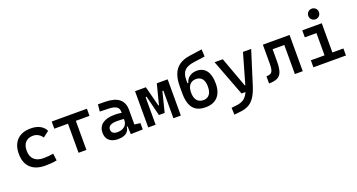

<svg xmlns="http://www.w3.org/2000/svg" viewBox="-52 -1546 4792 2577"><g transform="rotate(-20 2344.0 -257.0)"><path d="M346.2 9.8Q210.9 9.8 137.5 -59.8Q64 -129.4 64 -259.8Q64 -386.7 132.8 -457Q201.7 -527.3 329.1 -527.3Q406.2 -527.3 461.2 -498.3Q516.1 -469.2 539.1 -416.5L455.1 -351.6Q433.1 -386.2 399.2 -405.5Q365.2 -424.8 325.2 -424.8Q255.4 -424.8 216.6 -383.1Q177.7 -341.3 177.7 -264.6Q177.7 -181.2 224.4 -137Q271 -92.8 357.9 -92.8Q393.6 -92.8 429.4 -96.2Q465.3 -99.6 499 -105.5L511.2 -4.9Q471.2 3.9 428.7 6.8Q386.2 9.8 346.2 9.8Z M822.8 0V-517.6H935.1V0ZM627.4 -415.5V-517.6H1130.4V-415.5Z M1567.9 4.9 1559.6 -148.4 1549.8 -198.7V-322.8Q1549.8 -371.6 1513.7 -394.3Q1477.5 -417 1406.2 -418.9L1279.8 -422.4L1289.6 -522.5L1396.5 -521Q1528.3 -519 1592.5 -465.6Q1656.7 -412.1 1656.7 -309.6V-101.1L1739.7 -90.3V0ZM1387.7 9.8Q1306.2 9.8 1261.2 -29.8Q1216.3 -69.3 1216.3 -141.6Q1216.3 -225.1 1277.1 -269.8Q1337.9 -314.5 1449.7 -314.5Q1494.6 -314.5 1529.5 -309.1Q1564.5 -303.7 1593.8 -293.5L1572.3 -213.4Q1540 -220.7 1510.5 -221.9Q1481 -223.1 1450.2 -223.1Q1324.7 -223.1 1324.7 -147.9Q1324.7 -116.2 1346.7 -98.9Q1368.7 -81.5 1408.7 -81.5Q1455.6 -81.5 1487.1 -98.1Q1518.6 -114.7 1534.2 -140.4Q1549.8 -166 1549.8 -192.9V-242.2L1576.2 -109.4H1535.2L1551.8 -125Q1551.8 -80.1 1531.5 -50Q1511.2 -20 1474.6 -5.1Q1438 9.8 1387.7 9.8Z M2036.6 -107.4 2048.8 -229.5H2054.7L2128.9 -517.6H2193.4V-394.5H2163.6L2091.8 -107.4ZM1817.9 0V-517.6H1923.8V0ZM2009.8 -107.4 1938 -394.5H1908.2V-517.6H1972.7L2046.9 -229.5H2050.8L2059.6 -107.4ZM2177.7 0V-517.6H2283.7V0Z M2637.7 9.8Q2553.7 9.8 2502.2 -23.4Q2450.7 -56.6 2427.2 -119.4Q2403.8 -182.1 2403.8 -271.5V-374.5Q2403.8 -469.7 2429.7 -540.8Q2455.6 -611.8 2513.9 -655.8Q2572.3 -699.7 2669.4 -713.9L2849.6 -739.7L2854.5 -635.7L2695.8 -613.8Q2648.9 -607.4 2615 -594.2Q2581.1 -581.1 2558.8 -558.8Q2536.6 -536.6 2526.1 -503.7Q2515.6 -470.7 2515.6 -424.8V-377.4H2527.8Q2542.5 -432.6 2585.2 -462.6Q2627.9 -492.7 2689.5 -492.7Q2775.9 -492.7 2823.7 -429.9Q2871.6 -367.2 2871.6 -246.1Q2871.6 -121.1 2810.3 -55.7Q2749 9.8 2637.7 9.8ZM2642.1 -90.8Q2696.8 -90.8 2727.5 -128.9Q2758.3 -167 2758.3 -241.2Q2758.3 -315.9 2727.5 -353.8Q2696.8 -391.6 2642.1 -391.6Q2584 -391.6 2551 -353.8Q2518.1 -315.9 2518.1 -241.2Q2518.1 -167 2551 -128.9Q2584 -90.8 2642.1 -90.8Z M2963.9 234.4 2959 135.3 3042.5 125.5Q3092.3 119.1 3127.4 98.4Q3162.6 77.6 3187.7 36.9Q3212.9 -3.9 3231.4 -70.3L3359.4 -517.6H3476.6L3328.1 -45.9Q3298.8 46.9 3262 103.8Q3225.1 160.6 3174.8 188.7Q3124.5 216.8 3054.2 224.6ZM3150.4 0 2954.1 -517.6H3071.3L3228 -88.4H3246.1V0Z M3543.9 0V-102.1Q3582 -102.1 3603.8 -114.5Q3625.5 -127 3634.5 -157.2Q3643.6 -187.5 3643.6 -241.2V-517.6H3745.6V-244.6Q3745.6 -150.4 3727.5 -97.2Q3709.5 -43.9 3665.3 -22Q3621.1 0 3543.9 0ZM3912.6 0V-517.6H4024.9V0ZM3668.9 -415.5V-517.6H4006.8V-415.5Z M4372.6 0V-488.3H4484.9V0ZM4177.2 0V-100.1H4382.3V0ZM4475.1 0V-100.1H4642.1V0ZM4206.5 -417.5V-517.6H4484.9V-417.5ZM4424.8 -596.2Q4392.6 -596.2 4370.6 -617.9Q4348.6 -639.6 4348.6 -671.9Q4348.6 -704.1 4370.6 -725.8Q4392.6 -747.6 4424.8 -747.6Q4457 -747.6 4478.8 -725.8Q4500.5 -704.1 4500.5 -671.9Q4500.5 -639.6 4478.8 -617.9Q4457 -596.2 4424.8 -596.2Z"/></g></svg>

Font: Cascadia Mono Medium
Style: Regular
Weight: 500
Monospace: yes
Designer: Aaron Bell
Foundry: Saja Typeworks
Version: Version 2407.024